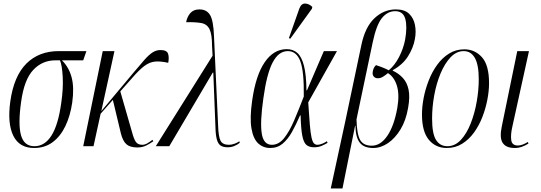

<svg xmlns="http://www.w3.org/2000/svg" viewBox="-20 -824 3049 1082"><path d="M172 10Q89 10 55 -59Q21 -128 38 -252Q58 -395 128.5 -465.5Q199 -536 311 -536H467L449 -484H329Q368 -446 383.5 -388.5Q399 -331 387 -246Q376 -171 348.5 -113.5Q321 -56 277 -23Q233 10 172 10ZM174 0Q232 0 270 -60Q308 -120 325 -243Q337 -324 333.5 -390Q330 -456 318 -484H292Q218 -484 167 -429.5Q116 -375 99 -250Q81 -123 98.5 -61.5Q116 0 174 0Z M449 0 559 -536H625L551 -198L736 -419Q771 -461 795.5 -488.5Q820 -516 840.5 -529Q861 -542 884 -542Q920 -542 927 -521.5Q934 -501 928 -470Q884 -480 853.5 -477Q823 -474 794 -452.5Q765 -431 726 -386L658 -309L723 -83Q734 -41 745.5 -24.5Q757 -8 782 -8Q796 -8 810.5 -16.5Q825 -25 839 -36L844 -28Q826 -15 804 -4Q782 7 754 7Q713 7 692.5 -11Q672 -29 661 -73L616 -261L547 -183L507 0Z M858 0 1178 -510 1175 -564Q1175 -630 1161 -659Q1147 -688 1115 -694Q1083 -700 1029 -699Q1034 -728 1052 -749.5Q1070 -771 1104 -771Q1145 -771 1164 -739Q1183 -707 1186 -619L1209 -119Q1211 -53 1223 -30.5Q1235 -8 1270 -8Q1285 -8 1301.5 -14Q1318 -20 1329 -28L1331 -19Q1317 -8 1300 -1Q1283 6 1264 6Q1238 6 1223.5 -3.5Q1209 -13 1202 -38Q1195 -63 1194 -112L1182 -415H1179L934 0Z M1503 10Q1463 10 1435 -16Q1407 -42 1397 -100.5Q1387 -159 1401 -257Q1421 -399 1471.5 -473Q1522 -547 1596 -547Q1632 -547 1656 -525.5Q1680 -504 1693 -453.5Q1706 -403 1707 -315H1710L1805 -536H1879L1717 -247Q1722 -169 1726 -121.5Q1730 -74 1735.5 -49.5Q1741 -25 1749 -16.5Q1757 -8 1769 -8Q1781 -8 1796.5 -14.5Q1812 -21 1822 -28L1826 -19Q1811 -10 1792.5 -2Q1774 6 1750 6Q1722 6 1706.5 -7.5Q1691 -21 1683.5 -59.5Q1676 -98 1674 -174H1671Q1649 -123 1626 -81.5Q1603 -40 1573.5 -15Q1544 10 1503 10ZM1512 -8Q1551 -8 1581 -45.5Q1611 -83 1637.5 -145Q1664 -207 1692 -280Q1694 -421 1672.5 -478.5Q1651 -536 1602 -536Q1550 -536 1516.5 -472Q1483 -408 1464 -269Q1445 -136 1455 -72Q1465 -8 1512 -8ZM1616 -606 1608 -609 1667 -776Q1678 -805 1700 -804Q1722 -803 1740 -785L1738 -775Z M1844 238 1926 -141 2016 -568Q2037 -671 2090 -721Q2143 -771 2211 -771Q2260 -771 2285.5 -746.5Q2311 -722 2318.5 -683.5Q2326 -645 2318 -603Q2309 -554 2279.5 -507Q2250 -460 2194 -429L2193 -426Q2227 -410 2250.5 -384.5Q2274 -359 2282.5 -318.5Q2291 -278 2280 -217Q2268 -146 2237.5 -95.5Q2207 -45 2166.5 -17.5Q2126 10 2083 10Q2031 10 2007.5 -20Q1984 -50 1983 -115H1981L1910 238ZM2075 -3Q2125 -3 2163 -59Q2201 -115 2219 -216Q2232 -292 2216.5 -341.5Q2201 -391 2166 -412Q2156 -403 2140.5 -393Q2125 -383 2111 -383Q2096 -382 2086.5 -392.5Q2077 -403 2081 -422Q2082 -429 2086 -439Q2090 -449 2099 -457Q2109 -454 2129 -446.5Q2149 -439 2171 -428Q2204 -455 2228.5 -502Q2253 -549 2263 -600Q2276 -674 2264 -717.5Q2252 -761 2207 -761Q2164 -761 2132.5 -722.5Q2101 -684 2080 -584L1989 -151Q1991 -68 2009.5 -35.5Q2028 -3 2075 -3Z M2498 10Q2435 10 2396.5 -36.5Q2358 -83 2358 -179Q2358 -223 2367.5 -272.5Q2377 -322 2396 -370.5Q2415 -419 2443.5 -458.5Q2472 -498 2510.5 -522Q2549 -546 2597 -546Q2656 -546 2696 -501.5Q2736 -457 2736 -355Q2736 -312 2726.5 -262.5Q2717 -213 2698.5 -165Q2680 -117 2651.5 -77.5Q2623 -38 2584.5 -14Q2546 10 2498 10ZM2501 0Q2544 0 2577 -35.5Q2610 -71 2632.5 -128Q2655 -185 2666.5 -251Q2678 -317 2678 -377Q2678 -459 2656 -497.5Q2634 -536 2593 -536Q2552 -536 2519 -501Q2486 -466 2462.5 -409.5Q2439 -353 2427 -286.5Q2415 -220 2415 -156Q2415 -70 2437.5 -35Q2460 0 2501 0Z M2881 10Q2832 10 2813 -18.5Q2794 -47 2808 -113L2895 -536H2961L2867 -109Q2857 -65 2861 -34.5Q2865 -4 2899 -4Q2912 -4 2926 -9.5Q2940 -15 2955 -24L2958 -15Q2941 -4 2921.5 3Q2902 10 2881 10Z"/></svg>

Font: Noto Serif Display ExtraCondensed Light
Style: Italic
Weight: 300
Width: 2
Italic angle: -12°
Designer: Monotype Design Team
Foundry: Monotype Imaging Inc.
Version: Version 2.009